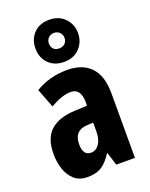

<svg xmlns="http://www.w3.org/2000/svg" viewBox="-157 -924 794 1016"><g transform="rotate(-20 240.0 -416.0)"><path d="M247 -560Q332 -560 379 -511.5Q426 -463 426 -363V0H321L298 -73H295Q269 -31 238 -10.5Q207 10 157 10Q111 10 82.5 -15.5Q54 -41 41 -81Q28 -121 28 -166Q28 -254 74.5 -296.5Q121 -339 211 -343L282 -346V-368Q282 -404 268 -424Q254 -444 225 -444Q177 -444 109 -405L68 -512Q148 -560 247 -560ZM248 -249Q173 -246 173 -168Q173 -105 218 -105Q246 -105 264 -131Q282 -157 282 -201V-251ZM249 -605Q194 -605 161.5 -638.5Q129 -672 129 -723Q129 -775 161.5 -808.5Q194 -842 249 -842Q302 -842 335.5 -808Q369 -774 369 -724Q369 -674 336 -639.5Q303 -605 249 -605ZM249 -681Q268 -681 280.5 -693Q293 -705 293 -724Q293 -743 280.5 -755.5Q268 -768 249 -768Q230 -768 217.5 -755.5Q205 -743 205 -724Q205 -705 216 -693Q227 -681 249 -681Z"/></g></svg>

Font: Noto Sans Telugu ExtraCondensed ExtraBold
Style: Regular
Weight: 800
Width: 2
Designer: Jelle Bosma - Monotype Design Team
Foundry: Monotype Imaging Inc.
Version: Version 2.005; ttfautohint (v1.8.4.7-5d5b)